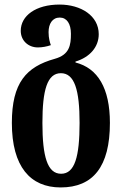

<svg xmlns="http://www.w3.org/2000/svg" viewBox="-20 -569 535 842"><path d="M246 253C388 253 462 162 462 -30C462 -182 409 -270 311 -295V-299C374 -318 413 -363 413 -419C413 -500 335 -549 241 -549C137 -549 71 -500 71 -434C71 -390 105 -361 146 -361C165 -361 186 -365 203 -371C199 -382 193 -401 193 -428C193 -465 210 -492 242 -492C273 -492 291 -465 291 -421C291 -371 285 -329 220 -311C95 -276 32 -206 32 -30C32 162 113 253 246 253ZM248 193C188 193 166 118 166 -30C166 -174 187 -248 247 -248C307 -248 329 -174 329 -30C329 118 308 193 248 193Z"/></svg>

Font: Noto Serif Georgian ExtraCondensed Bold
Style: Regular
Weight: 700
Width: 2
Designer: Monotype Design Team, Akaki Razmadze
Foundry: Google LLC
Version: Version 2.003